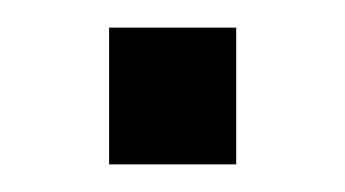

<svg xmlns="http://www.w3.org/2000/svg" viewBox="-20 -119 250 139"><path d="M59 -99H151V0H59Z"/></svg>

Font: Pragati Narrow
Style: Regular
Weight: 400
Designer: Hector Gatti, Marcela Romero, Pablo Cosgaya and Nicolas Silva
Foundry: Omnibus-Type
Version: Version 1.010; ttfautohint (v1.3)